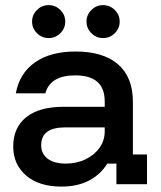

<svg xmlns="http://www.w3.org/2000/svg" viewBox="-20 -708 618 738"><path d="M215.8 9.2Q130 9.2 80.4 -33.3Q30.8 -75.8 30.8 -145Q30.8 -217.5 80.8 -257.5Q130.8 -297.5 224.2 -297.5H382.5V-318.3Q382.5 -418.3 269.2 -418.3Q173.3 -418.3 154.2 -349.2H40.8Q55 -426.7 114.6 -468.3Q174.2 -510 270 -510Q377.5 -510 434.2 -460.4Q490.8 -410.8 490.8 -316.7V-114.2H545V0H427.5V-79.2H392.5Q366.7 -37.5 322.5 -14.2Q278.3 9.2 215.8 9.2ZM232.5 -79.2Q275 -79.2 309.2 -95.8Q343.3 -112.5 362.9 -140.4Q382.5 -168.3 382.5 -202.5V-218.3H230Q138.3 -218.3 138.3 -150Q138.3 -116.7 163.3 -97.9Q188.3 -79.2 232.5 -79.2ZM375.8 -561.7Q350 -561.7 331.3 -580.4Q312.5 -599.2 312.5 -625Q312.5 -650.8 331.3 -669.6Q350 -688.3 375.8 -688.3Q402.5 -688.3 421.3 -669.6Q440 -650.8 440 -625Q440 -599.2 421.3 -580.4Q402.5 -561.7 375.8 -561.7ZM167.5 -561.7Q140.8 -561.7 122.1 -580.4Q103.3 -599.2 103.3 -625Q103.3 -650.8 122.1 -669.6Q140.8 -688.3 167.5 -688.3Q193.3 -688.3 212.1 -669.6Q230.8 -650.8 230.8 -625Q230.8 -599.2 212.1 -580.4Q193.3 -561.7 167.5 -561.7Z"/></svg>

Font: Funnel Display Light Medium
Style: Regular
Weight: 500
Version: Version 1.000